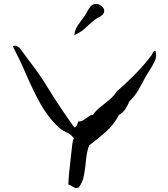

<svg xmlns="http://www.w3.org/2000/svg" viewBox="-20 -918 840 958"><path d="M756 -663Q764 -637 751.5 -611.5Q739 -586 723 -562Q718 -554 713.5 -546.5Q709 -539 705 -532Q688 -499 669.5 -467.5Q651 -436 626 -413Q619 -395 606.5 -375.5Q594 -356 574 -345Q548 -296 508.5 -260.5Q469 -225 425 -193Q413 -162 409.5 -122.5Q406 -83 399.5 -46Q393 -9 373 17Q361 22 353.5 19Q346 16 339 11Q335 9 330.5 6.5Q326 4 321 3Q322 -25 325.5 -61Q329 -97 333.5 -134Q338 -171 341 -201Q342 -209 343.5 -215.5Q345 -222 349 -228Q333 -249 310.5 -258.5Q288 -268 270 -285Q217 -336 180 -403.5Q143 -471 111.5 -544.5Q80 -618 44 -687Q50 -692 61.5 -688.5Q73 -685 80 -676Q114 -630 150 -582Q186 -534 218 -481Q250 -429 283.5 -379Q317 -329 351 -282Q360 -285 364 -293.5Q368 -302 370 -312Q384 -311 395 -318Q406 -325 416 -332Q424 -338 431 -342.5Q438 -347 444 -345Q458 -366 480.5 -383.5Q503 -401 525.5 -420Q548 -439 563 -462Q608 -501 653 -546.5Q698 -592 735 -641Q737 -643 740 -650Q742 -655 745.5 -660Q749 -665 756 -663ZM350 -743Q354 -765 360.5 -778Q367 -791 377.5 -804.5Q388 -818 404 -841Q407 -845 409.5 -850Q412 -855 415 -860Q423 -875 433 -887Q443 -899 463 -898Q477 -897 488.5 -886Q500 -875 500 -865Q500 -852 490.5 -843.5Q481 -835 469.5 -829.5Q458 -824 451 -818Q421 -793 401.5 -774.5Q382 -756 350 -743Z"/></svg>

Font: Yuji Boku
Style: Regular
Weight: 400
Designer: Kataoka Yuji
Foundry: Kinuta Font Factory
Version: Version 3.002